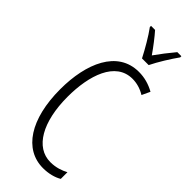

<svg xmlns="http://www.w3.org/2000/svg" viewBox="-304 -988 1038 1038"><g transform="rotate(45 215.5 -468.5)"><path d="M247 -788H298C321 -835 359 -896 389 -938V-947H358C324 -906 303 -879 273 -837C246 -876 213 -919 188 -947H157V-938C186 -899 223 -835 247 -788ZM289 -674C321 -674 354 -665 385 -646L407 -693C369 -714 330 -725 287 -725C123 -725 52 -555 52 -358C52 -129 144 10 288 10C330 10 369 0 397 -17V-68C371 -54 336 -41 293 -41C180 -41 109 -165 109 -357C109 -521 159 -674 289 -674Z"/></g></svg>

Font: Noto Sans Arabic ExtCond Light
Style: Regular
Weight: 300
Width: 2
Designer: Monotype Design Team, Nadine Chahine, Nizar Qandah and Khaled Hosny
Foundry: Monotype Imaging Inc.
Version: Version 2.012